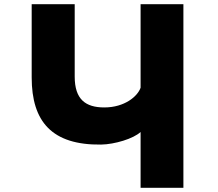

<svg xmlns="http://www.w3.org/2000/svg" viewBox="-20 -831 1040 915"><path d="M650 -202V64H854V-811H650V-413C636 -372 574 -319 477 -319C388 -319 336 -357 336 -466V-811H131V-462C131 -251 228 -139 462 -142C526 -143 616 -170 650 -202Z"/></svg>

Font: LINE Seed JP_OTF ExtraBold
Style: Regular
Weight: 800
Designer: LY Corporation & Fontrix & Fontworks
Version: Version 1.013